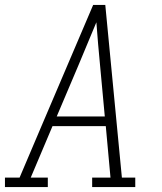

<svg xmlns="http://www.w3.org/2000/svg" viewBox="-35 -755 655 775"><path d="M-15 0V-38H44L132 -245L341 -735H390L457 -38H511V0H337V-38H411L392 -246H177L89 -38H158V0ZM194 -285H388L369 -490Q365 -534 361 -577.5Q357 -621 354 -665Q336 -621 317.5 -577.5Q299 -534 281 -490Z"/></svg>

Font: Iosevka Etoile XLtObl
Style: Regular
Weight: 200
Italic angle: -9°
Designer: Belleve Invis
Foundry: Belleve Invis
Version: Version 15.5.2; ttfautohint (v1.8.4)